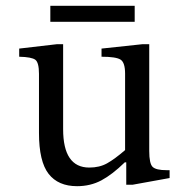

<svg xmlns="http://www.w3.org/2000/svg" viewBox="-20 -630 610 660"><path d="M563 -45V-18L436 5H414V-72H409Q366 -30 328.5 -10Q291 10 245 10Q180 10 147 -32.5Q114 -75 114 -173V-376Q114 -415 101.5 -424.5Q89 -434 46 -435V-463L175 -478H197V-186Q197 -54 287 -54Q322 -54 348 -68.5Q374 -83 410 -114V-377Q410 -415 394.5 -425Q379 -435 329 -435V-463L469 -478H493V-111Q493 -68 504.5 -56.5Q516 -45 553 -45ZM443 -555H153V-610H443Z"/></svg>

Font: myMathFont
Style: Regular
Weight: 400
Designer: Ross Mills, John Hudson & Paul Hanslow, Tiro Typeworks Ltd; with prior portions MicroPress Inc., and Coen Hoffman. Math 
Foundry: Tiro Typeworks Ltd
Version: Version 2.13 b171